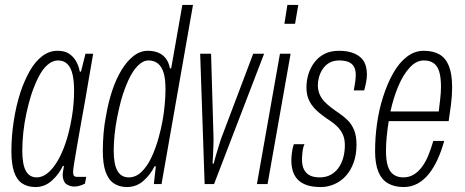

<svg xmlns="http://www.w3.org/2000/svg" viewBox="-20 -743 1875 775"><path d="M123 12Q91 12 69 -3Q47 -18 36.5 -50Q26 -82 26 -133Q26 -192 35.5 -254.5Q45 -317 63 -372Q79 -419 100.5 -457Q122 -495 150.5 -516.5Q179 -538 212 -538Q241 -538 258.5 -526.5Q276 -515 287 -496Q298 -477 302 -454H307L325 -526H356L336 -410Q332 -384 324.5 -342.5Q317 -301 308.5 -253.5Q300 -206 292.5 -162.5Q285 -119 280 -88.5Q275 -58 275 -50Q275 -39 278 -34Q281 -29 294 -29H328L323 -2Q314 3 302.5 6.5Q291 10 280 10Q263 10 249 1Q235 -8 233 -34Q233 -42 234.5 -51.5Q236 -61 238 -72L234 -74Q219 -41 190 -14.5Q161 12 123 12ZM128 -27Q150 -27 170 -42.5Q190 -58 207 -84.5Q224 -111 237.5 -146Q251 -181 260 -220Q266 -246 270.5 -273Q275 -300 277 -326.5Q279 -353 279 -378Q279 -417 272.5 -444Q266 -471 251.5 -485Q237 -499 214 -499Q192 -499 171.5 -481Q151 -463 135 -431Q119 -399 106 -360Q95 -325 86.5 -285.5Q78 -246 74 -208Q70 -170 70 -134Q70 -79 84.5 -53Q99 -27 128 -27Z M492 12Q462 12 440 -2.5Q418 -17 406.5 -49Q395 -81 395 -134Q395 -168 398 -204.5Q401 -241 408 -276Q417 -329 432.5 -376Q448 -423 470 -459.5Q492 -496 519 -517Q546 -538 577 -538Q600 -538 618.5 -530.5Q637 -523 649 -507.5Q661 -492 666 -467H671L716 -723H759L632 0H601L609 -72H604Q588 -39 559.5 -13.5Q531 12 492 12ZM500 -27Q528 -27 551 -49Q574 -71 591.5 -108Q609 -145 621 -190Q630 -222 636 -255Q642 -288 645 -321.5Q648 -355 648 -384Q648 -424 640.5 -449Q633 -474 617.5 -486.5Q602 -499 580 -499Q557 -499 536 -477.5Q515 -456 498.5 -420Q482 -384 469 -339Q460 -305 453 -269.5Q446 -234 442.5 -199.5Q439 -165 439 -135Q439 -80 454 -53.5Q469 -27 500 -27Z M806 0 788 -526H832L842 -182Q842 -175 841.5 -158Q841 -141 840 -120.5Q839 -100 838 -83H843Q846 -97 851.5 -115.5Q857 -134 862.5 -152Q868 -170 872 -182L1002 -526H1046L844 0Z M1128 -647 1140 -723H1184L1171 -647ZM1017 0 1110 -526H1153L1060 0Z M1275 12Q1242 12 1219.5 4.5Q1197 -3 1183 -17Q1169 -31 1162.5 -51Q1156 -71 1156 -96Q1156 -110 1158.5 -128.5Q1161 -147 1166 -161H1209Q1203 -148 1201 -129.5Q1199 -111 1199 -98Q1199 -75 1207 -59Q1215 -43 1230.5 -35Q1246 -27 1271 -27Q1295 -27 1314 -37Q1333 -47 1346 -65Q1359 -83 1365.5 -106.5Q1372 -130 1372 -157Q1372 -182 1364 -199.5Q1356 -217 1343 -230.5Q1330 -244 1314 -254.5Q1298 -265 1282 -277Q1270 -286 1258.5 -296.5Q1247 -307 1237.5 -320.5Q1228 -334 1222.5 -351Q1217 -368 1217 -390Q1217 -419 1225.5 -445.5Q1234 -472 1250.5 -493Q1267 -514 1291 -526Q1315 -538 1348 -538Q1377 -538 1398 -531.5Q1419 -525 1433.5 -513Q1448 -501 1454.5 -483Q1461 -465 1461 -442Q1461 -428 1458 -412Q1455 -396 1450 -378H1408Q1414 -411 1415 -422.5Q1416 -434 1416 -440Q1416 -462 1408 -475Q1400 -488 1385 -493.5Q1370 -499 1350 -499Q1325 -499 1308.5 -489Q1292 -479 1282 -463.5Q1272 -448 1267.5 -431Q1263 -414 1263 -400Q1263 -378 1270.5 -361.5Q1278 -345 1289.5 -333Q1301 -321 1314 -311Q1331 -298 1349.5 -285.5Q1368 -273 1384 -257Q1400 -241 1409.5 -217.5Q1419 -194 1419 -159Q1419 -119 1407.5 -87Q1396 -55 1376 -33Q1356 -11 1329.5 0.5Q1303 12 1275 12Z M1609 12Q1573 12 1547 -2.5Q1521 -17 1507.5 -49Q1494 -81 1494 -134Q1494 -189 1502 -245Q1510 -301 1526 -351Q1543 -405 1567 -447.5Q1591 -490 1622.5 -514Q1654 -538 1690 -538Q1728 -538 1753.5 -523.5Q1779 -509 1792 -476.5Q1805 -444 1805 -390Q1805 -357 1800.5 -322Q1796 -287 1791 -254H1549Q1544 -223 1541 -192.5Q1538 -162 1538 -134Q1538 -96 1545.5 -72.5Q1553 -49 1569 -38Q1585 -27 1608 -27Q1631 -27 1649.5 -38Q1668 -49 1683 -69Q1698 -89 1709 -116Q1720 -143 1729 -174H1773Q1762 -134 1746.5 -100Q1731 -66 1711 -41Q1691 -16 1665.5 -2Q1640 12 1609 12ZM1556 -293H1751Q1754 -319 1757 -344.5Q1760 -370 1760 -393Q1760 -430 1753 -453.5Q1746 -477 1730.5 -488Q1715 -499 1691 -499Q1660 -499 1633.5 -470Q1607 -441 1587.5 -394.5Q1568 -348 1556 -293Z"/></svg>

Font: Archivo ExtraCondensed Thin
Style: Italic
Weight: 250
Width: 2
Italic angle: -10°
Designer: Hector Gatti
Foundry: Omnibus-Type
Version: Version 2.001